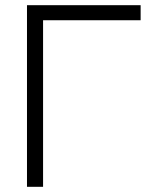

<svg xmlns="http://www.w3.org/2000/svg" viewBox="-20 -720 599 740"><path d="M84 0V-700H522V-642H146V0Z"/></svg>

Font: Zen Kaku Gothic New
Style: Regular
Weight: 400
Designer: Yoshimichi Ohira
Foundry: Positype
Version: Version 1.001